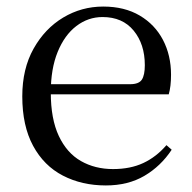

<svg xmlns="http://www.w3.org/2000/svg" viewBox="-20 -551 587 586"><path d="M303 15Q230 15 172 -15Q114 -45 81 -106Q48 -167 48 -257Q48 -341 82.5 -402.5Q117 -464 173 -497.5Q229 -531 295 -531Q360 -531 406.5 -503.5Q453 -476 477.5 -429Q502 -382 502 -323Q502 -287 495 -263H87V-294H377Q404 -294 413 -308Q422 -322 422 -352Q422 -416 388 -457.5Q354 -499 293 -499Q249 -499 213 -471.5Q177 -444 156 -392.5Q135 -341 135 -269Q135 -188 159.5 -136Q184 -84 227 -59.5Q270 -35 325 -35Q378 -35 417.5 -53.5Q457 -72 488 -108L504 -94Q471 -44 421 -14.5Q371 15 303 15Z"/></svg>

Font: Noto Serif TC
Style: Regular
Weight: 400
Designer: Ryoko NISHIZUKA  (kana & ideographs); Frank Grießhammer (Latin, Greek & Cyrillic); Wenlong ZHANG  (bopomofo); Sandoll Co
Foundry: Adobe
Version: Version 2.003-H1;hotconv 1.1.1;makeotfexe 2.6.0